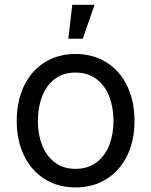

<svg xmlns="http://www.w3.org/2000/svg" viewBox="-20 -781 640 812"><path d="M50.8 -269.5Q50.8 -354 81.8 -418.2Q112.8 -482.4 169.2 -517.6Q225.6 -552.7 299.3 -552.7Q373 -552.7 429.7 -517.6Q486.3 -482.4 517.6 -418.2Q548.8 -354 548.8 -269.5Q548.8 -186 517.6 -122.3Q486.3 -58.6 429.7 -23.4Q373 11.7 299.3 11.7Q226.1 11.7 169.7 -23.4Q113.3 -58.6 82 -122.3Q50.8 -186 50.8 -269.5ZM460 -269.5Q460 -325.7 442.4 -372.1Q424.8 -418.5 388.4 -446.3Q352.1 -474.1 299.3 -474.1Q247.1 -474.1 211.2 -446.5Q175.3 -418.9 157.7 -372.3Q140.1 -325.7 140.1 -269.5Q140.1 -213.9 157.7 -168Q175.3 -122.1 211.2 -94.5Q247.1 -66.9 299.3 -66.9Q352.1 -66.9 388.4 -94.5Q424.8 -122.1 442.4 -168Q460 -213.9 460 -269.5ZM285.6 -760.7H379.9L330.1 -617.2H269Z"/></svg>

Font: Inter RS Variable
Style: Regular
Weight: 400
Designer: Rasmus Andersson (customised by Maria Ramos and Noel Pretorius)
Foundry: rsms
Version: Version 3.001;Glyphs 3.2.3 (3260)